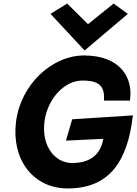

<svg xmlns="http://www.w3.org/2000/svg" viewBox="-20 -1037 768 1080"><path d="M726 -377 728 -388 386 -366 351 -246 561 -256C542 -144 458 -120 385 -120C291 -120 213 -213 230 -351C245 -477 339 -584 444 -584C519 -584 570 -565 565 -480V-471H711L712 -481C727 -602 655 -725 453 -725C272 -725 96 -562 70 -351C44 -140 166 23 361 23C602 23 697 -139 726 -377ZM264 -959 456 -753 699 -959 619 -1017 475 -901 358 -1017Z"/></svg>

Font: Bluebird
Style: SfBdObl
Weight: 700
Designer: Jasper
Foundry: Cannot Into Space Fonts
Version: Version 0.98